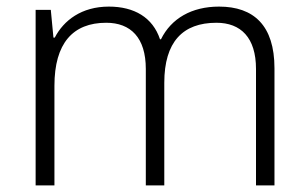

<svg xmlns="http://www.w3.org/2000/svg" viewBox="-20 -562 934 582"><path d="M644 -542C561 -542 499 -506 468 -443H465C443 -509 387 -542 310 -542C227 -542 173 -500 146 -448H142L134 -532H88V0H145V-302C145 -431 201 -493 302 -493C376 -493 422 -448 422 -353V0H478V-311C478 -435 534 -493 636 -493C710 -493 756 -448 756 -353V0H812V-355C812 -485 749 -542 644 -542Z"/></svg>

Font: Noto Sans Kannada Light
Style: Regular
Weight: 300
Designer: Jelle Bosma - Monotype Design Team
Foundry: Monotype Imaging Inc.
Version: Version 2.005